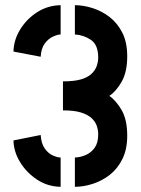

<svg xmlns="http://www.w3.org/2000/svg" viewBox="-20 -720 543 741"><path d="M269 1V-112Q291 -113 311.5 -122Q332 -131 345.5 -150Q359 -169 359 -201Q359 -219 353 -235.5Q347 -252 332.5 -265Q318 -278 292 -286Q266 -294 223 -294V-406Q266 -406 292 -413.5Q318 -421 332.5 -434.5Q347 -448 353 -464.5Q359 -481 359 -498Q359 -547 331 -566Q303 -585 269 -587V-700Q302 -700 338 -688.5Q374 -677 404 -653.5Q434 -630 452.5 -593Q471 -556 471 -503Q471 -442 449.5 -404.5Q428 -367 402 -350Q428 -332 449.5 -295Q471 -258 471 -196Q471 -144 452.5 -106.5Q434 -69 404 -45.5Q374 -22 338 -10.5Q302 1 269 1ZM214 1Q164 0 123.5 -26.5Q83 -53 58 -93.5Q33 -134 32 -178L137 -199Q139 -166 153 -146.5Q167 -127 185 -119.5Q203 -112 214 -112ZM137 -501 32 -521Q33 -566 58 -606.5Q83 -647 123.5 -673Q164 -699 214 -700V-587Q203 -587 185 -579Q167 -571 153 -552.5Q139 -534 137 -501Z"/></svg>

Font: Stick No Bills ExtraLight
Style: Bold
Weight: 700
Version: Version 2.000